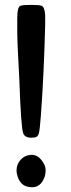

<svg xmlns="http://www.w3.org/2000/svg" viewBox="-20 -784 296 799"><path d="M164.1 -43.9Q148.4 -4.9 114.3 -4.9Q80.1 -4.9 65.4 -26.4Q57.6 -35.2 53.7 -48.8Q48.8 -62.5 48.8 -74.2Q48.8 -99.6 65.4 -118.7Q82 -137.7 108.4 -139.6Q110.4 -139.6 112.3 -139.6Q135.7 -139.6 152.8 -117.7Q169.9 -95.7 169.9 -76.7Q169.9 -57.6 164.1 -43.9ZM109.4 -210.9Q83 -210.9 76.2 -230.5Q67.4 -255.9 60.5 -452.1Q51.8 -606.4 51.8 -652.3V-706.1Q51.8 -756.8 65.4 -759.8Q73.2 -763.7 109.4 -763.7Q145.5 -763.7 153.3 -759.8Q166 -753.9 168 -720.7V-682.6Q163.1 -480.5 150.4 -306.6Q145.5 -242.2 142.1 -230.5Q138.7 -218.8 132.3 -214.8Q126 -210.9 109.4 -210.9Z"/></svg>

Font: Semi-Sweet
Style: Book
Weight: 400
Designer: Walter E Stewart
Version: 0.5